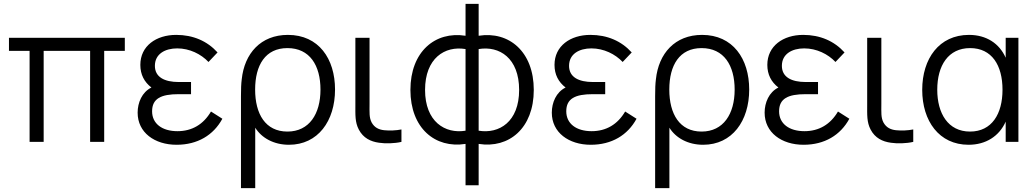

<svg xmlns="http://www.w3.org/2000/svg" viewBox="-20 -736 5373 996"><path d="M133.5 0H206.5V-472H447.5V0H520.5V-472H627.5V-540H26.5V-472H133.5Z M896 15C1005 15 1087.5 -35 1133.5 -120L1074.5 -157.5C1035.5 -91 976.5 -55.5 900.5 -55.5C821 -55.5 769 -94.5 769 -158.5C769 -224.5 815 -247.5 907 -247.5H971V-310.5H907.5C833 -310.5 783.5 -336 783.5 -394.5C783.5 -456 836 -485 899.5 -485C963.5 -485 1023 -455.5 1061.5 -414.5L1108.5 -464C1055 -523 982 -555 894 -555C790 -555 708 -497.5 708 -399.5C708 -349 728.5 -310.5 765.5 -282C716.5 -258 694 -203.5 694 -151.5C694 -48.5 782 15 896 15Z M1230 240H1304V-73.5C1337 -20.5 1400 15 1479 15C1629.5 15 1718 -108.5 1718 -271.5C1718 -431.5 1633 -555 1473.5 -555C1332.5 -555 1248 -458.5 1234 -324.5C1231 -302.5 1230 -273.5 1230 -237.5ZM1471 -53.5C1357 -53.5 1303.5 -144.5 1303.5 -271.5C1303.5 -398 1356.5 -486.5 1471 -486.5C1587 -486.5 1642.5 -396.5 1642.5 -271C1642.5 -145.5 1584.5 -53.5 1471 -53.5Z M1946.5 4.5C1979 9.5 2027 8.5 2062.5 0V-64.5C2034.5 -59 2001.5 -57.5 1973 -60.5C1944.5 -63.5 1922.5 -74.5 1908 -100.5C1894.5 -126.5 1897 -152.5 1897 -198.5V-540H1823.5V-195.5C1823.5 -140 1821 -102.5 1841.5 -63.5C1864.5 -20 1902.5 -1.5 1946.5 4.5Z M2395 225H2463V10.5C2621 35.5 2749 -71.5 2749 -269.5C2749 -467.5 2621 -575.5 2463 -550.5V-716H2395V-550.5C2237 -575.5 2109 -467.5 2109 -269.5C2109 -71.5 2237 35.5 2395 10.5ZM2463 -58V-481.5C2571 -499.5 2673 -434.5 2673 -269.5C2673 -104 2569.5 -40.5 2463 -58ZM2395 -58C2288.5 -40.5 2185 -105 2185 -269.5C2185 -433.5 2287 -499.5 2395 -481.5Z M3044.5 15C3153.5 15 3236 -35 3282 -120L3223 -157.5C3184 -91 3125 -55.5 3049 -55.5C2969.5 -55.5 2917.5 -94.5 2917.5 -158.5C2917.5 -224.5 2963.5 -247.5 3055.5 -247.5H3119.5V-310.5H3056C2981.5 -310.5 2932 -336 2932 -394.5C2932 -456 2984.5 -485 3048 -485C3112 -485 3171.5 -455.5 3210 -414.5L3257 -464C3203.5 -523 3130.5 -555 3042.5 -555C2938.5 -555 2856.5 -497.5 2856.5 -399.5C2856.5 -349 2877 -310.5 2914 -282C2865 -258 2842.5 -203.5 2842.5 -151.5C2842.5 -48.5 2930.5 15 3044.5 15Z M3378.5 240H3452.5V-73.5C3485.5 -20.5 3548.5 15 3627.5 15C3778 15 3866.5 -108.5 3866.5 -271.5C3866.5 -431.5 3781.5 -555 3622 -555C3481 -555 3396.5 -458.5 3382.5 -324.5C3379.5 -302.5 3378.5 -273.5 3378.5 -237.5ZM3619.5 -53.5C3505.5 -53.5 3452 -144.5 3452 -271.5C3452 -398 3505 -486.5 3619.5 -486.5C3735.5 -486.5 3791 -396.5 3791 -271C3791 -145.5 3733 -53.5 3619.5 -53.5Z M4148.5 15C4257.5 15 4340 -35 4386 -120L4327 -157.5C4288 -91 4229 -55.5 4153 -55.5C4073.5 -55.5 4021.5 -94.5 4021.5 -158.5C4021.5 -224.5 4067.5 -247.5 4159.5 -247.5H4223.5V-310.5H4160C4085.5 -310.5 4036 -336 4036 -394.5C4036 -456 4088.5 -485 4152 -485C4216 -485 4275.5 -455.5 4314 -414.5L4361 -464C4307.5 -523 4234.5 -555 4146.5 -555C4042.5 -555 3960.5 -497.5 3960.5 -399.5C3960.5 -349 3981 -310.5 4018 -282C3969 -258 3946.5 -203.5 3946.5 -151.5C3946.5 -48.5 4034.5 15 4148.5 15Z M4601.5 4.5C4634 9.5 4682 8.5 4717.5 0V-64.5C4689.5 -59 4656.5 -57.5 4628 -60.5C4599.5 -63.5 4577.5 -74.5 4563 -100.5C4549.5 -126.5 4552 -152.5 4552 -198.5V-540H4478.5V-195.5C4478.5 -140 4476 -102.5 4496.5 -63.5C4519.5 -20 4557.5 -1.5 4601.5 4.5Z M5004.5 15C5094 15 5163.5 -29.5 5197 -105V0H5263V-540H5197V-436.5C5164 -511 5096.5 -555 5006.5 -555C4851.5 -555 4764 -431.5 4764 -270C4764 -108.5 4851.5 15 5004.5 15ZM5012 -53.5C4898 -53.5 4842 -148 4842 -270.5C4842 -396.5 4899.5 -486.5 5012.5 -486.5C5125 -486.5 5180.5 -397.5 5180.5 -270.5C5180.5 -145.5 5125.5 -53.5 5012 -53.5Z"/></svg>

Font: Hauora
Style: Regular
Weight: 400
Designer: Mikhail Sharanda
Foundry: WCYS & Co.
Version: Version 1.010